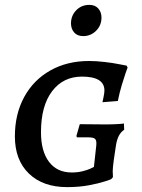

<svg xmlns="http://www.w3.org/2000/svg" viewBox="-20 -758 581 787"><path d="M41 -199Q41 -290 79 -360Q117 -430 186 -469Q255 -508 345 -508Q374 -508 408.5 -504Q443 -500 467.5 -495Q492 -490 499 -489L503 -481Q501 -476 495 -459Q489 -442 479.5 -410.5Q470 -379 463 -344L400 -339Q401 -344 404.5 -360.5Q408 -377 408 -387Q408 -444 316 -444Q239 -444 193.5 -384Q148 -324 148 -216Q148 -138 181 -94.5Q214 -51 274 -51Q298 -51 318 -56Q338 -61 350 -66.5Q362 -72 365 -74L374 -156Q375 -162 375 -172Q375 -185 368 -190Q361 -195 342 -195H296L293 -200L307 -249L414 -248Q440 -248 464 -249.5Q488 -251 488 -252L489 -226Q462 -209 455 -160Q451 -137 446.5 -103Q442 -69 442 -57L443 -32L436 -24Q436 -23 410 -14.5Q384 -6 344 1.5Q304 9 255 9Q156 9 98.5 -46.5Q41 -102 41 -199ZM271 -662Q271 -694 292.5 -716Q314 -738 346 -738Q370 -738 383 -723Q396 -708 396 -686Q396 -654 374 -632Q352 -610 321 -610Q297 -610 284 -625Q271 -640 271 -662Z"/></svg>

Font: Alegreya SC Medium
Style: Italic
Weight: 500
Italic angle: -7°
Designer: Juan Pablo del Peral
Foundry: Huerta Tipografica
Version: Version 2.007; ttfautohint (v1.6)